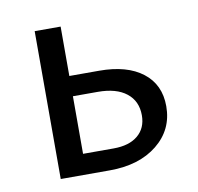

<svg xmlns="http://www.w3.org/2000/svg" viewBox="-56 -474 550 532"><g transform="rotate(-10 219.0 -208.0)"><path d="M231 -277Q309 -277 353 -243Q397 -209 397 -148Q397 -82 346 -41Q295 0 212 0H74V-416H147V-277ZM233 -58Q277 -58 301.5 -78.5Q326 -99 326 -135Q326 -175 297.5 -197.5Q269 -220 217 -220H147V-58Z"/></g></svg>

Font: EauTest Medium
Style: Regular
Weight: 500
Designer: Christian Thalmann (Catharsis Fonts)
Version: Version 0.001;PS 000.001;hotconv 1.0.88;makeotf.lib2.5.64775